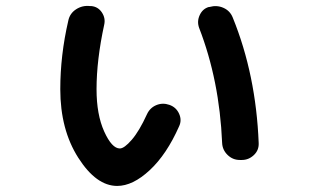

<svg xmlns="http://www.w3.org/2000/svg" viewBox="-20 -568 1040 636"><path d="M715.8 -94.7Q707 -301.8 639.6 -475.6Q631.8 -497.1 641.6 -518.1Q651.4 -539.1 671.9 -544.9H673.8Q698.2 -551.8 720.2 -542Q742.2 -532.2 751 -509.8Q828.1 -320.3 836.9 -93.8Q837.9 -70.3 820.8 -54.2Q803.7 -38.1 781.2 -38.1H774.4Q751 -38.1 733.9 -54.7Q716.8 -71.3 715.8 -94.7ZM368.2 47.9Q298.8 47.9 239.3 -45.4Q179.7 -138.7 179.7 -272.5Q179.7 -384.8 206.1 -499Q210.9 -523.4 231.9 -537.1Q252.9 -550.8 278.3 -547.9H282.2Q304.7 -545.9 317.4 -526.9Q330.1 -507.8 325.2 -486.3Q299.8 -369.1 299.8 -272.5Q299.8 -188.5 325.2 -132.3Q350.6 -76.2 377 -76.2Q391.6 -76.2 416.5 -105Q441.4 -133.8 466.8 -189.5Q476.6 -210.9 497.6 -219.7Q518.6 -228.5 541 -220.7Q563.5 -212.9 573.2 -191.4Q583 -169.9 573.2 -149.4Q532.2 -56.6 476.1 -4.4Q419.9 47.9 368.2 47.9Z"/></svg>

Font: Rounded Mgen+ 1mn bold
Style: Bold
Weight: 700
Designer: [Source Han Sans]
Ryoko NISHIZUKA  (kana & ideographs); Paul D. Hunt (Latin, Greek & Cyrillic); Wenlong ZHANG  (bopomofo
Version: Version 1.059.20150602